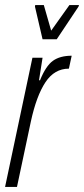

<svg xmlns="http://www.w3.org/2000/svg" viewBox="-22 -738 332 758"><path d="M106 -510H146L132 -421H136Q159 -478 187 -498Q215 -518 261 -518L250 -467Q193 -467 157.5 -413.5Q122 -360 100 -259L45 0H-2ZM146 -583 116 -712 117 -718H151L180 -617L252 -718H290L288 -712L202 -583Z"/></svg>

Font: Saira Ultra Condensed Light
Style: Italic
Weight: 300
Width: 1
Italic angle: -12°
Designer: Hector Gatti with collaboration of the Omnibus-Type team
Foundry: Omnibus-Type
Version: Version 1.001; ttfautohint (v1.8)